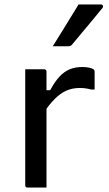

<svg xmlns="http://www.w3.org/2000/svg" viewBox="-20 -843 490 863"><path d="M172.6 -437.6H205.6Q225.7 -475.3 247 -498.2Q268.2 -521.1 293.3 -531.5Q318.4 -541.8 348.3 -541.8Q365.6 -541.8 377.7 -539.4Q389.7 -537 397.4 -533.4Q402.1 -531 403.7 -527.6Q405.3 -524.2 405.3 -518.5Q405.3 -508.7 405.3 -498.8Q405.3 -488.9 405.3 -479.5Q405.3 -470.1 405.3 -460.2Q405.3 -450.3 405.3 -440.5H390Q379.4 -443.5 367 -445.5Q354.7 -447.5 337.9 -447.5Q305.6 -447.5 278.7 -435.8Q251.8 -424.1 226.3 -398.5Q200.7 -373 172.6 -331ZM189 0Q175.2 0 161 0Q146.8 0 132.8 0Q118.9 0 104.4 0Q101.4 0 99.4 -0.5Q97.4 -1 95.9 -2.5Q94.4 -4 93.9 -6Q93.4 -8 93.4 -11Q93.4 -31.8 93.4 -67.7Q93.4 -103.7 93.4 -149.3Q93.4 -194.8 93.4 -244.3Q93.4 -293.7 93.4 -342.3Q93.4 -390.8 93.4 -432.6Q93.4 -464.9 93.4 -490.5Q93.4 -516.1 93.4 -531.8Q109.1 -531.8 123.5 -531.8Q137.9 -531.8 151.6 -531.8Q165.4 -531.8 178 -531.8Q182 -531.8 184 -530.3Q186 -528.8 187.5 -526.8Q189 -524.8 189 -520.8Q189 -495.3 189 -451.1Q189 -406.9 189 -351.1Q189 -295.4 189 -233.9Q189 -172.5 189 -112.1Q189 -51.8 189 0ZM333.1 -823Q362.5 -823 384.3 -823Q406 -823 433.3 -823Q440.5 -823 442.6 -817.4Q444.7 -811.8 439.7 -806.2Q415.9 -777 395.5 -752.4Q375.1 -727.8 353.8 -702.5Q332.4 -677.1 304.2 -643Q302.2 -640 297.7 -637.5Q293.2 -635 287.2 -635Q268 -635 251.2 -635Q234.4 -635 217.1 -635Q236.3 -665.4 255.6 -696.7Q274.8 -728 294.4 -759.8Q313.9 -791.6 333.1 -823Z"/></svg>

Font: Recursive Sans Linear Light
Style: Regular
Weight: 300
Version: Version 1.085